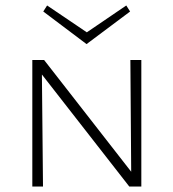

<svg xmlns="http://www.w3.org/2000/svg" viewBox="-20 -681 633 701"><path d="M455 -639 296 -520 138 -639 152 -661 297 -563 441 -661ZM456 -462H496V0H452L133 -409L137 0H98V-462H141L459 -54Z"/></svg>

Font: EauTestSC Light
Style: Regular
Weight: 300
Designer: Christian Thalmann (Catharsis Fonts)
Version: Version 0.001;PS 000.001;hotconv 1.0.88;makeotf.lib2.5.64775